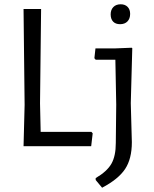

<svg xmlns="http://www.w3.org/2000/svg" viewBox="-20 -683 721 897"><path d="M413 -60 406 0H90L95 -193L90 -641H172L167 -200L170 -67H407ZM598 -458 591 -201 596 -19Q596 59 564.5 106.5Q533 154 457 194L427 158V149Q480 118 500.5 82Q521 46 521 -15L523 -194L519 -404H427L421 -411L426 -457H520L595 -460ZM588 -618Q588 -596 575.5 -583Q563 -570 541 -570Q520 -570 508.5 -582Q497 -594 497 -616Q497 -637 509.5 -650Q522 -663 544 -663Q564 -663 576 -651Q588 -639 588 -618Z"/></svg>

Font: Alegreya Sans
Style: Regular
Weight: 400
Designer: Juan Pablo del Peral
Foundry: Huerta Tipografica
Version: Version 2.008; ttfautohint (v1.6)